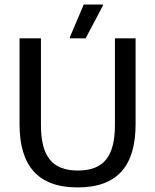

<svg xmlns="http://www.w3.org/2000/svg" viewBox="-20 -820 690 852"><path d="M360 -650 436.7 -795V-800H351.7L290 -655V-650ZM324.2 11.7C504.2 11.7 581.7 -87.5 581.7 -269.2V-650H490V-265C490 -125 439.2 -63.3 325.8 -63.3C212.5 -63.3 161.7 -125 161.7 -265V-650H66.7V-269.2C66.7 -87.5 145.8 11.7 324.2 11.7Z"/></svg>

Font: Familjen Grotesk
Style: Regular
Weight: 400
Designer: Anders Wikstroem, Jonas Baeckman, Matilda Gysing, Kristian Moeller
Foundry: Familjen STHLM AB
Version: Version 2.000